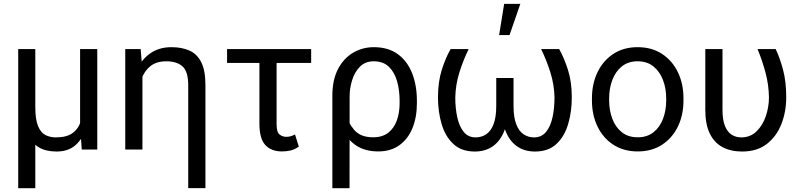

<svg xmlns="http://www.w3.org/2000/svg" viewBox="-20 -786 4202 1009"><path d="M400.9 -528.3H491.2V0H409.7L400.9 -122.1ZM417 -245.6 450.7 -246.6Q450.7 -172.9 432.9 -114.7Q415 -56.6 376.7 -23.2Q338.4 10.3 277.3 10.3Q221.2 10.3 184.1 -11.7Q147 -33.7 127 -83.5L108.9 -224.6H165.5Q165.5 -157.2 180.2 -122.8Q194.8 -88.4 219.2 -76.2Q243.7 -64 273.4 -64Q331.1 -64 362.3 -87.4Q393.6 -110.8 405.3 -151.6Q417 -192.4 417 -245.6ZM75.7 -528.3H165.5V203.1H75.7Z M728.5 -415.5V0H638.2V-528.3H719.2ZM710 -281.2 671.9 -280.3Q671.9 -355 696.8 -413.3Q721.7 -471.7 768.6 -504.9Q815.4 -538.1 880.9 -538.1Q936 -538.1 976.1 -520Q1016.1 -502 1037.8 -458.5Q1059.6 -415 1059.6 -338.9V202.6H969.2V-337.4Q969.2 -410.2 939.2 -437Q909.2 -463.9 854 -463.9Q802.7 -463.9 771 -439Q739.3 -414.1 724.6 -372.6Q710 -331.1 710 -281.2Z M1615.2 -528.3V-455.1H1173.3V-528.3ZM1343.3 -528.3H1433.6V-131.8Q1433.6 -91.8 1449 -79.3Q1464.4 -66.9 1484.9 -66.9Q1498.5 -66.9 1510.3 -70.8Q1522 -74.7 1530.3 -79.6L1550.3 -15.6Q1527.3 0.5 1505.9 5.1Q1484.4 9.8 1461.9 9.8Q1405.8 9.8 1374.5 -23.7Q1343.3 -57.1 1343.3 -136.7Z M1726.6 203.1V-282.7Q1726.6 -366.2 1756.3 -423.1Q1786.1 -480 1835.7 -509Q1885.3 -538.1 1944.3 -538.1Q2019.5 -538.1 2069.8 -502Q2120.1 -465.8 2145.5 -401.9Q2170.9 -337.9 2170.9 -254.9V-244.6Q2170.9 -169.9 2147.5 -112.5Q2124 -55.2 2078.6 -22.7Q2033.2 9.8 1968.3 9.8Q1900.4 9.8 1854.5 -19.5Q1808.6 -48.8 1782.7 -102.8Q1756.8 -156.7 1749.5 -231.4Q1750.5 -230.5 1772 -212.9Q1793.5 -195.3 1793.5 -195.3Q1807.6 -143.6 1840.8 -104Q1874 -64.5 1940.9 -64.5Q1989.7 -64.5 2020.5 -88.6Q2051.3 -112.8 2065.7 -153.6Q2080.1 -194.3 2080.1 -244.6V-254.9Q2080.1 -311.5 2066.7 -359.1Q2053.2 -406.7 2023.4 -435.3Q1993.7 -463.9 1944.3 -463.9Q1898.9 -463.9 1870.8 -434.8Q1842.8 -405.8 1830.1 -363.5Q1817.4 -321.3 1817.4 -281.7L1816.9 203.1Z M2823.7 -528.3H2918.5Q2944.3 -482.4 2964.6 -419.4Q2984.9 -356.4 2984.9 -273.9Q2984.9 -199.2 2965.8 -134.3Q2946.8 -69.3 2904.3 -29.5Q2861.8 10.3 2791.5 10.3Q2735.4 10.3 2696 -17.8Q2656.7 -45.9 2636 -99.6Q2615.2 -153.3 2615.2 -231V-376H2678.7V-230Q2678.7 -169.9 2692.9 -133.3Q2707 -96.7 2731.4 -80.3Q2755.9 -64 2786.6 -64Q2825.7 -64 2849.4 -92.5Q2873 -121.1 2883.5 -168.9Q2894 -216.8 2894 -273.9Q2892.6 -340.3 2872.8 -404.1Q2853 -467.8 2823.7 -528.3ZM2348.1 -528.3H2442.9Q2413.6 -467.8 2393.8 -404.1Q2374 -340.3 2372.6 -273.9Q2372.6 -217.3 2383.1 -169.4Q2393.6 -121.6 2417 -92.8Q2440.4 -64 2479.5 -64Q2510.3 -64 2534.9 -80.3Q2559.6 -96.7 2573.7 -133.3Q2587.9 -169.9 2587.9 -230V-376H2651.4V-231Q2651.4 -153.3 2630.6 -99.6Q2609.9 -45.9 2570.6 -17.8Q2531.2 10.3 2475.1 10.3Q2404.8 10.3 2362.3 -29.5Q2319.8 -69.3 2300.8 -134.3Q2281.7 -199.2 2281.7 -273.9Q2281.7 -356.4 2301.8 -419.4Q2321.8 -482.4 2348.1 -528.3ZM2603 -601.6 2629.4 -765.6H2714.4L2657.7 -601.6Z M3090.8 -258.3V-269.5Q3090.8 -345.7 3120.1 -406.5Q3149.4 -467.3 3203.1 -502.7Q3256.8 -538.1 3330.6 -538.1Q3405.3 -538.1 3459.2 -502.7Q3513.2 -467.3 3542.5 -406.5Q3571.8 -345.7 3571.8 -269.5V-258.3Q3571.8 -181.6 3542.5 -121.1Q3513.2 -60.5 3459.2 -25.4Q3405.3 9.8 3331.5 9.8Q3257.3 9.8 3203.4 -25.4Q3149.4 -60.5 3120.1 -121.1Q3090.8 -181.6 3090.8 -258.3ZM3181.2 -269.5V-258.3Q3181.2 -206.1 3197.8 -161.9Q3214.4 -117.7 3247.8 -91.1Q3281.2 -64.5 3331.5 -64.5Q3380.9 -64.5 3414.3 -91.1Q3447.8 -117.7 3464.4 -161.9Q3481 -206.1 3481 -258.3V-269.5Q3481 -321.3 3464.1 -365.5Q3447.3 -409.7 3414.1 -436.8Q3380.9 -463.9 3330.6 -463.9Q3280.8 -463.9 3247.6 -436.8Q3214.4 -409.7 3197.8 -365.5Q3181.2 -321.3 3181.2 -269.5Z M3686.5 -528.3H3776.9V-208Q3776.9 -155.8 3789.8 -124Q3802.7 -92.3 3825 -78.1Q3847.2 -64 3875.5 -64Q3923.3 -64 3955.8 -95.7Q3988.3 -127.4 4004.6 -175.8Q4021 -224.1 4021 -274.4Q4020 -340.8 4002.9 -404.5Q3985.8 -468.3 3960.9 -528.3H4056.2Q4078.1 -482.9 4095 -419.9Q4111.8 -356.9 4111.8 -274.9Q4111.8 -199.7 4086.7 -134.8Q4061.5 -69.8 4010.3 -29.8Q3959 10.3 3879.9 10.3Q3820.3 10.3 3776.9 -12.9Q3733.4 -36.1 3710 -84.5Q3686.5 -132.8 3686.5 -209Z"/></svg>

Font: RobotoDEMO
Style: Regular
Weight: 400
Designer: Christian Robertson
Foundry: Google
Version: Version 2.136